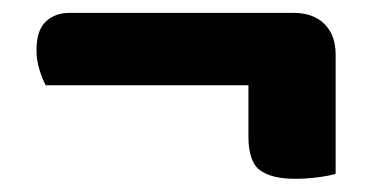

<svg xmlns="http://www.w3.org/2000/svg" viewBox="-20 -449 572 295"><path d="M86.7 -429.2H431.4Q461.2 -429.2 478.4 -412.2Q495.7 -395.2 495.7 -365.2V-182Q486.6 -179 468.7 -176.6Q450.8 -174.3 433.4 -174.3Q397.8 -174.3 379.8 -187.2Q361.7 -200.1 361.7 -239.1V-318H50.2Q45.1 -327.6 40.6 -341.9Q36.1 -356.3 36.1 -372.4Q36.1 -402.2 50.2 -415.7Q64.3 -429.2 86.7 -429.2Z"/></svg>

Font: Baloo Bhaina 2
Style: Regular
Weight: 400
Designer: Yesha Goshar, Manish Minz, Shuchita Grover and Ek Type
Foundry: Ek Type
Version: Version 1.700